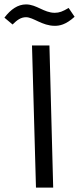

<svg xmlns="http://www.w3.org/2000/svg" viewBox="-76 -850 358 870"><path d="M172 -733C193 -733 221 -737 262 -774L235 -814C208 -798 193 -792 172 -792C123 -792 90 -830 42 -830C5 -830 -27 -808 -56 -770L-19 -739C2 -760 19 -772 42 -772C75 -772 115 -733 172 -733ZM87 0H165L148 -644H69Z"/></svg>

Font: Noto Sans Arabic SemCond
Style: Regular
Weight: 400
Width: 4
Designer: Monotype Design Team, Nadine Chahine, Nizar Qandah and Khaled Hosny
Foundry: Monotype Imaging Inc.
Version: Version 2.012